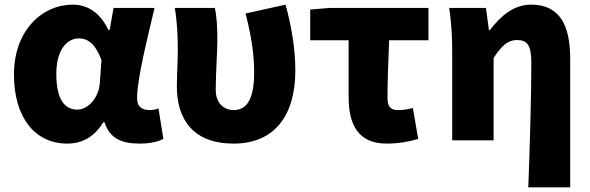

<svg xmlns="http://www.w3.org/2000/svg" viewBox="-20 -603 2537 825"><path d="M269 14C335 14 386 -16 424 -78H429C451 -10 499 14 580 14C627 14 661 5 682 -6L661 -137C648 -132 635 -130 624 -130C592 -130 569 -142 569 -182C569 -265 614 -440 644 -569H468L451 -474H446C409 -551 355 -583 292 -583C160 -583 40 -471 40 -283C40 -98 130 14 269 14ZM312 -132C257 -132 222 -177 222 -285C222 -394 271 -438 319 -438C365 -438 394 -404 416 -345L409 -248C405 -183 359 -132 312 -132Z M984 14C1159 14 1249 -106 1249 -300C1249 -394 1232 -492 1207 -583L1035 -545C1062 -442 1072 -363 1072 -292C1072 -179 1042 -130 984 -130C941 -130 907 -161 907 -216C907 -292 914 -383 914 -427C914 -481 912 -530 903 -569H731C742 -506 744 -437 744 -392C744 -338 740 -285 740 -231C740 -90 810 14 984 14Z M1642 14C1694 14 1739 5 1777 -6L1754 -139C1728 -132 1710 -130 1689 -130C1663 -130 1645 -141 1645 -181C1645 -242 1648 -336 1652 -430H1821V-569H1398L1313 -562V-430H1478V-187C1478 -67 1519 14 1642 14Z M2250 202H2430V-352C2430 -494 2385 -583 2263 -583C2185 -583 2132 -534 2084 -473H2081L2068 -569H1910C1920 -506 1923 -437 1923 -392V0H2101V-354C2134 -405 2162 -431 2200 -431C2247 -431 2263 -409 2263 -330C2263 -203 2257 25 2250 202Z"/></svg>

Font: Noto Sans CJK HK Black
Style: Regular
Weight: 900
Designer: Ryoko NISHIZUKA 西塚涼子 (kana, bopomofo & ideographs); Paul D. Hunt (Latin, Greek & Cyrillic); Sandoll Communications 산돌커뮤니
Foundry: Adobe
Version: Version 2.004;hotconv 1.0.118;makeotfexe 2.5.65603